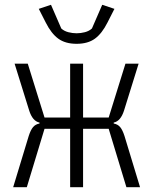

<svg xmlns="http://www.w3.org/2000/svg" viewBox="-20 -782 640 802"><path d="M273 -244H166L92 0H35L100 -214Q108 -239 118 -251Q128 -263 145 -266V-270Q116 -276 102 -320L41 -516H96L166 -291H273V-516H327V-291H434L504 -516H559L498 -320Q484 -276 455 -270V-266Q472 -263 482 -251Q492 -239 500 -214L565 0H508L434 -244H327V0H273ZM300 -599Q253 -599 223.5 -620.5Q194 -642 171 -688L142 -745L193 -762L236 -663Q248 -652 265.5 -647.5Q283 -643 300 -643Q317 -643 334.5 -647.5Q352 -652 364 -663L407 -762L458 -745L429 -688Q406 -642 376.5 -620.5Q347 -599 300 -599Z"/></svg>

Font: IBM Plex Mono Light
Style: Regular
Weight: 300
Monospace: yes
Designer: Mike Abbink, Paul van der Laan, Pieter van Rosmalen
Foundry: Bold Monday
Version: Version 2.3